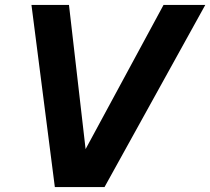

<svg xmlns="http://www.w3.org/2000/svg" viewBox="-20 -760 854 780"><path d="M404.6 0H202.8L107.8 -740H260.2L332.8 -110.2L306.6 -115.2L644.4 -740H814Z"/></svg>

Font: Be Vietnam Pro Variable Thin
Style: Italic
Weight: 100
Italic angle: -12°
Designer: Lam Bao, Tony Le, Vietanh Nguyen
Foundry: Yellow Type Foundry
Version: Version 1.002